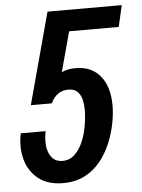

<svg xmlns="http://www.w3.org/2000/svg" viewBox="-53 -762 601 814"><g transform="rotate(-5 248.0 -355.0)"><path d="M183 10Q117 10 77 -22.5Q37 -55 23.5 -106.5Q10 -158 22 -216H128Q121 -185 124 -154.5Q127 -124 143 -104Q159 -84 189 -84Q219 -84 240.5 -104.5Q262 -125 275.5 -157Q289 -189 295 -225Q301 -261 301 -291Q301 -383 239 -383Q189 -383 164 -331H75L180 -720H496L475 -629H264L218 -459Q243 -471 277 -471Q345 -471 382.5 -425.5Q420 -380 420 -299Q420 -265 412 -223.5Q404 -182 387 -141Q370 -100 342.5 -65.5Q315 -31 275.5 -10.5Q236 10 183 10Z"/></g></svg>

Font: Instrument Sans Condensed SemiBold Italic
Style: Regular
Weight: 600
Width: 3
Italic angle: -13°
Designer: Rodrigo Fuenzalida
Foundry: fragTYPE
Version: Version 1.000; ttfautohint (v1.8.4.7-5d5b);gftools[0.9.28]